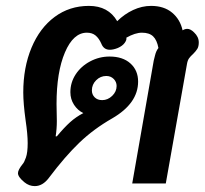

<svg xmlns="http://www.w3.org/2000/svg" viewBox="-20 -623 695 652"><path d="M502 -417Q503 -420 506.5 -435Q510 -450 518 -460Q513 -487 500 -499.5Q487 -512 462 -512Q439 -512 409 -495Q411 -488 403.5 -477.5Q396 -467 380 -460Q365 -454 353 -454Q332 -454 324 -475Q316 -493 304.5 -502.5Q293 -512 275 -512Q229 -512 200.5 -445Q172 -378 172 -270L173 -212Q173 -185 169 -160H173Q198 -190 218 -208Q238 -226 263 -239Q244 -248 231.5 -267Q219 -286 219 -310Q219 -343 237 -370.5Q255 -398 286 -414.5Q317 -431 352 -431Q397 -431 423 -407.5Q449 -384 449 -346Q449 -272 361 -221Q298 -185 249.5 -138.5Q201 -92 146 -19Q125 9 98 9Q79 9 63 -4Q41 -22 41 -35Q41 -46 57 -66Q62 -71 68 -88Q74 -105 74 -137Q74 -167 67 -214Q59 -272 59 -309Q59 -394 87 -461Q115 -528 165.5 -565.5Q216 -603 282 -603Q348 -603 378 -551Q402 -575 432 -589Q462 -603 493 -603Q537 -603 564.5 -580Q592 -557 600 -520Q608 -525 616 -525Q627 -525 639 -513Q655 -498 655 -479Q655 -465 650 -457Q645 -449 636 -440Q627 -432 622 -425Q617 -418 615 -406L543 0H429ZM376 -331Q376 -345 366 -355Q356 -365 341 -365Q321 -365 306.5 -350.5Q292 -336 292 -316Q292 -302 301.5 -292.5Q311 -283 327 -283Q346 -283 361 -297.5Q376 -312 376 -331Z"/></svg>

Font: Niramit SemiBold
Style: Italic
Weight: 600
Italic angle: -10°
Designer: Katatrad Aksorn Co.,Ltd.
Foundry: Cadson Demak Co.,Ltd.
Version: Version 1.001; ttfautohint (v1.6)